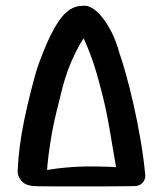

<svg xmlns="http://www.w3.org/2000/svg" viewBox="-20 -664 583 687"><path d="M456 2Q439 2 428 -3.5Q417 -9 411 -17.5Q405 -26 402.5 -32Q400 -38 400 -38Q385 -129 371 -208.5Q357 -288 340 -349Q326 -405 311 -448Q296 -491 279 -527Q264 -504 249.5 -474.5Q235 -445 223.5 -414Q212 -383 204 -352Q192 -304 182 -263.5Q172 -223 165.5 -186Q159 -149 154 -111.5Q149 -74 147 -32Q147 -32 145 -26Q143 -20 138 -13Q133 -6 122.5 -1.5Q112 3 94 1Q74 -2 64 -10Q54 -18 49 -28Q44 -38 43.5 -44.5Q43 -51 43 -51Q47 -139 66 -231Q85 -323 112 -417Q133 -477 152.5 -519.5Q172 -562 191 -589.5Q210 -617 230.5 -630Q251 -643 274 -643Q291 -646 309 -635.5Q327 -625 345 -603Q363 -581 379.5 -548.5Q396 -516 407 -475Q417 -447 430.5 -399Q444 -351 457.5 -291.5Q471 -232 482.5 -166Q494 -100 500 -35Q500 -35 499.5 -29.5Q499 -24 495 -16.5Q491 -9 482 -3.5Q473 2 456 2ZM94 1 111 -48Q158 -59 211 -64Q264 -69 318.5 -68.5Q373 -68 425 -64L456 2Q441 2 409.5 2.5Q378 3 339 3Q300 3 259.5 3Q219 3 183 3Q147 3 123 2.5Q99 2 94 1Z"/></svg>

Font: Sour Gummy
Style: Regular
Weight: 400
Designer: Stefie Justprince
Foundry: Eifetstype
Version: Version 1.000